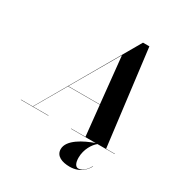

<svg xmlns="http://www.w3.org/2000/svg" viewBox="-270 -931 1263 1328"><g transform="rotate(30 362.0 -266.5)"><path d="M-47.5 -2V0H172.5V-2H48.5L188.5 -244H442.5L467.5 -2H352.5V0H550C469.5 28 361.5 83 361.5 156.5C361.5 211.5 414.5 232 475.5 232C561.5 232 600.5 177 615.5 149L614 148C601.5 171.5 570.5 213 533 213C511.5 213 498 188 498 146C498 79 534.5 23.5 564.5 0H702.5V-2H632.5L537.5 -765H486.5L46.5 -2ZM404 -617 442 -246H189.5Z"/></g></svg>

Font: Bodoni* 96pt
Style: Bold Italic
Weight: 700
Italic angle: -13°
Version: Version 2.3